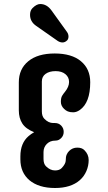

<svg xmlns="http://www.w3.org/2000/svg" viewBox="-20 -941 540 961"><path d="M253.9 -673.3Q295.9 -673.3 329.1 -663.6Q362.3 -653.8 384.8 -634.8Q431.6 -596.2 431.6 -529.3Q431.6 -426.3 378.9 -390.1Q362.8 -378.9 346.4 -378.9Q330.1 -378.9 319.6 -383.3Q309.1 -387.7 301.3 -395.5Q284.7 -411.1 284.7 -431.2Q284.7 -451.2 291 -461.7Q297.4 -472.2 305.2 -481.4Q325.7 -506.8 325.7 -530.8Q325.7 -554.7 307.4 -569.8Q289.1 -585 258.3 -585Q227.5 -585 208.5 -571.5Q189.5 -558.1 189.5 -533.2V-383.3Q189.5 -359.4 201.7 -346.7Q222.2 -325.2 246.6 -325.2H255.4Q273.9 -325.2 286.4 -312.3Q298.8 -299.3 298.8 -281Q298.8 -262.7 286.4 -250Q273.9 -237.3 258.5 -237.3Q243.2 -237.3 232.7 -232.9Q222.2 -228.5 214.4 -220.7Q197.8 -204.1 197.8 -179.7V-145.5Q197.8 -121.1 210 -108.9Q231 -87.9 255.4 -87.9Q277.3 -87.9 288.6 -99.6Q309.1 -121.1 309.1 -138.7Q309.1 -156.2 313.5 -166.7Q317.9 -177.2 325.7 -185.1Q342.8 -202.1 366.7 -202.1Q390.1 -202.1 402.3 -189.5Q423.8 -168.5 423.8 -139.9Q423.8 -111.3 412.4 -84.7Q400.9 -58.1 379.4 -39.1Q334.5 0 255.4 0Q173.8 0 127 -39.1Q82 -77.6 82 -143.6V-158.2Q82 -224.6 123 -259.8Q135.3 -270.5 150.9 -279.3Q108.9 -295.9 91.6 -323Q74.2 -350.1 74.2 -388.7V-528.8Q74.2 -595.7 121.6 -634.5Q168.9 -673.3 253.9 -673.3ZM314.5 -782.2Q322.8 -771 322.8 -758.5Q322.8 -746.1 316.4 -739.3Q305.7 -728.5 293 -728.5Q280.3 -728.5 268.6 -736.3L161.1 -811.5Q130.4 -832.5 130.4 -866.7Q130.4 -888.2 142.6 -900.4Q163.1 -920.9 181.2 -920.9Q214.4 -920.9 237.8 -888.7Z"/></svg>

Font: Supermercado
Style: Regular
Weight: 400
Designer: James Grieshaber
Foundry: James Grieshaber
Version: Version 1.002